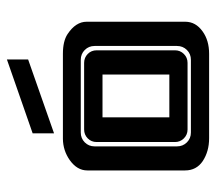

<svg xmlns="http://www.w3.org/2000/svg" viewBox="-55 -576 631 561"><g transform="rotate(-90 260.5 -295.5)"><path d="M151.4 -453.1V-515.6L367.2 -590.8V-528.8ZM323.2 -311.5H198.2V-116.2H323.2ZM126 -328.6Q126 -344.2 136.7 -354.7Q147.5 -365.2 162.6 -365.2H357.4Q372.6 -365.2 383.3 -354.7Q394 -344.2 394 -328.6V-99.6Q394 -84.5 383.3 -73.7Q372.6 -63 357.4 -63H162.6Q147.5 -63 136.7 -73.7Q126 -84.5 126 -99.6ZM366.2 -53.2Q383.3 -53.2 395 -64.9Q406.7 -76.7 406.7 -93.8V-334.5Q406.7 -351.6 395 -363.3Q383.3 -375 366.2 -375H153.8Q136.7 -375 125 -363.3Q113.3 -351.6 113.3 -334.5V-93.8Q113.3 -76.7 125 -64.9Q136.7 -53.2 153.8 -53.2ZM43 -356Q43 -385.7 73.2 -407.2Q101.1 -426.8 135.3 -427.2H383.8Q420.9 -427.2 441.4 -413.6Q477.5 -389.6 477.5 -357.9V-69.8Q477.5 -39.1 449.2 -19Q422.9 0 383.8 0H137.2Q98.6 0 70.3 -18.6Q43 -37.1 43 -70.3Z"/></g></svg>

Font: Ebtekar Inline 2
Style: Inline-2
Weight: 500
Designer: Arman Khorramak
Foundry: Arman Khorramak
Version: Version 2.000